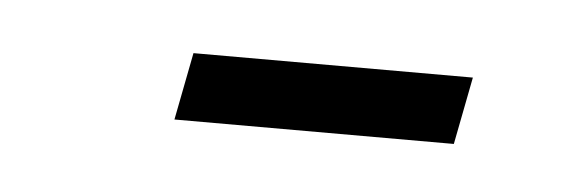

<svg xmlns="http://www.w3.org/2000/svg" viewBox="-23 -337 312 102"><g transform="rotate(5 133.5 -286.0)"><path d="M71 -268 78 -304H227L220 -268Z"/></g></svg>

Font: Saira Ultra Condensed Thin
Style: Italic
Weight: 100
Width: 1
Italic angle: -12°
Designer: Hector Gatti with collaboration of the Omnibus-Type team
Foundry: Omnibus-Type
Version: Version 1.001; ttfautohint (v1.8)